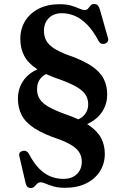

<svg xmlns="http://www.w3.org/2000/svg" viewBox="-20 -734 630 959"><path d="M326 -95.5 322 -127.5Q369 -129.5 394.8 -153.2Q420.5 -177 420.5 -213Q420.5 -239 408.5 -259Q396.5 -279 367.5 -297Q338.5 -315 287.5 -334Q210 -359.5 165 -389Q120 -418.5 100.8 -455.5Q81.5 -492.5 81.5 -539.5Q81.5 -590.5 106 -629.8Q130.5 -669 174.5 -691Q218.5 -713 276.5 -713Q312.5 -713 336.2 -705.8Q360 -698.5 376 -691.2Q392 -684 403.5 -684Q414.5 -684 420.2 -691.5Q426 -699 432.5 -706.5Q439 -714 450.5 -714Q461 -714 467.5 -707.8Q474 -701.5 479 -686L519 -545.5Q523 -534.5 518 -526.5Q513 -518.5 502.5 -515.5Q482.5 -510.5 472 -530Q445 -581 414.8 -611.5Q384.5 -642 353 -655Q321.5 -668 289 -668Q248.5 -668 224 -643.8Q199.5 -619.5 199.5 -580Q199.5 -552 211.2 -531Q223 -510 248.5 -493.2Q274 -476.5 315.5 -460.5Q393.5 -434 437 -404.5Q480.5 -375 498 -340Q515.5 -305 515.5 -262.5Q515.5 -216.5 492.5 -179.2Q469.5 -142 427 -119.8Q384.5 -97.5 326 -95.5ZM241 -406.5 251 -376Q209 -370 187 -347.2Q165 -324.5 165 -288Q165 -259 179.2 -238Q193.5 -217 224 -199.8Q254.5 -182.5 304 -164.5Q381 -138.5 424.5 -108.2Q468 -78 485.8 -43Q503.5 -8 503.5 34.5Q503.5 82 479.8 120.5Q456 159 411.5 181.5Q367 204 304 204Q271 204 247.2 197Q223.5 190 208.2 183.2Q193 176.5 184 176.5Q173 176.5 165.8 183.5Q158.5 190.5 151.8 197.8Q145 205 134 205Q123.5 205 117.5 199.5Q111.5 194 108 181L77 47.5Q71 26 91.5 20.5Q101.5 17 110 20.8Q118.5 24.5 125 35.5Q149.5 82.5 177 109.5Q204.5 136.5 234.5 148Q264.5 159.5 296 159.5Q339 159.5 363.8 135.8Q388.5 112 388.5 74Q388.5 50 378.2 31Q368 12 343.5 -4.8Q319 -21.5 275.5 -38Q198 -63.5 152.8 -92.8Q107.5 -122 88.5 -158.5Q69.5 -195 69.5 -242Q69.5 -285.5 90 -321Q110.5 -356.5 149 -378.8Q187.5 -401 241 -406.5Z"/></svg>

Font: Fraunces SemiBold
Style: Regular
Weight: 600
Version: Version 1.000;[b76b70a41]